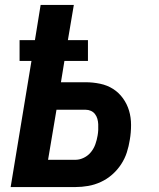

<svg xmlns="http://www.w3.org/2000/svg" viewBox="-20 -755 640 775"><path d="M23 0 107 -509H59V-593H121L144 -735H278L254 -593H335V-509H240L226 -423H326Q355 -423 384 -417Q413 -411 436.5 -396Q460 -381 476.5 -358Q493 -335 501 -308Q509 -281 509 -250.5Q509 -220 504 -191Q500 -165 492 -140Q484 -115 469 -92Q454 -69 433 -50.5Q412 -32 387 -20.5Q362 -9 336 -4.5Q310 0 285 0ZM285 -110Q302 -110 319 -118.5Q336 -127 347.5 -141.5Q359 -156 365 -173Q371 -190 374 -208Q376 -219 376.5 -230.5Q377 -242 376.5 -253.5Q376 -265 373 -275.5Q370 -286 363.5 -294.5Q357 -303 347 -307.5Q337 -312 326 -312H208L174 -110Z"/></svg>

Font: Iosevka Curly XBdExObl
Style: Regular
Weight: 800
Width: 7
Italic angle: -9°
Monospace: yes
Designer: Belleve Invis
Foundry: Belleve Invis
Version: Version 11.1.0; ttfautohint (v1.8.3)